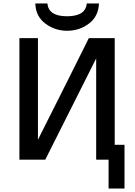

<svg xmlns="http://www.w3.org/2000/svg" viewBox="-20 -913 774 1098"><path d="M91 0V-695H197V-183V-114Q392 -501 488 -695H636V-85H692V165H601V0H530V-511V-579L239 0ZM182 -893H251Q258 -820 363 -820Q470 -820 476 -893H546Q543 -819 488.5 -778Q434 -737 364 -737Q294 -737 239 -778.5Q184 -820 182 -893Z"/></svg>

Font: Coval
Style: Medium
Weight: 500
Foundry: Context Ltd
Version: Version 001.000